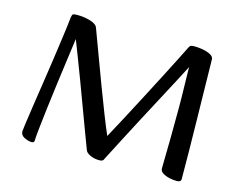

<svg xmlns="http://www.w3.org/2000/svg" viewBox="-94 -793 1177 948"><g transform="rotate(15 495.0 -319.5)"><path d="M136 13Q119 13 98.5 3Q78 -7 78 -27Q78 -33 83 -68Q88 -103 96 -157.5Q104 -212 114 -277Q124 -342 133.5 -408.5Q143 -475 151 -533Q159 -591 163 -631Q165 -645 169.5 -648.5Q174 -652 191 -652Q226 -652 258.5 -642.5Q291 -633 297 -614Q318 -558 344 -487.5Q370 -417 397 -345.5Q424 -274 448 -212.5Q472 -151 489 -113Q514 -159 546 -219Q578 -279 611.5 -343.5Q645 -408 676 -467.5Q707 -527 730 -573Q753 -619 764 -641Q768 -648 773 -650Q778 -652 792 -652Q810 -652 833 -648Q856 -644 873 -635Q890 -626 890 -612Q891 -548 892.5 -468Q894 -388 895.5 -303.5Q897 -219 898 -140.5Q899 -62 899 -2Q899 13 877 13Q859 13 839 8.5Q819 4 805 -5Q791 -14 791 -28Q791 -55 792 -96.5Q793 -138 793.5 -185Q794 -232 794 -277Q795 -338 794 -394Q793 -450 792 -490.5Q791 -531 791 -546Q774 -513 748 -463.5Q722 -414 690.5 -355Q659 -296 626 -233.5Q593 -171 562 -111Q531 -51 505 -1Q503 6 498 9.5Q493 13 482 13Q455 13 434 3Q413 -7 409 -21Q397 -53 377 -106Q357 -159 334 -221.5Q311 -284 288 -345Q265 -406 245.5 -456.5Q226 -507 215 -535Q209 -491 200.5 -429Q192 -367 183 -299.5Q174 -232 166.5 -169.5Q159 -107 154 -61Q149 -15 149 2Q148 13 136 13Z"/></g></svg>

Font: BriemHand
Style: Regular
Weight: 400
Designer: Gunnlaugur SE Briem, Eben Sorkin
Foundry: Sorkin Type
Version: Version 1.001; ttfautohint (v1.8.4.7-5d5b)